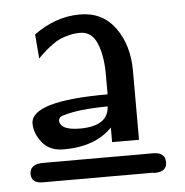

<svg xmlns="http://www.w3.org/2000/svg" viewBox="-42 -804 556 576"><g transform="rotate(-5 235.5 -516.5)"><path d="M30 -299Q30 -329 71 -329H401Q438 -329 438 -299Q438 -270 402 -270Q401 -270 398 -270L396 -271H65Q30 -271 30 -299ZM49 -449Q49 -517 281 -517V-577Q281 -633 265.5 -670.5Q250 -708 215 -708Q198 -708 181.5 -704Q165 -700 154 -695Q143 -690 130 -680.5Q117 -671 111.5 -666Q106 -661 96 -652L86 -642L80 -715Q146 -763 219 -763Q287 -763 325 -710.5Q363 -658 363 -580V-547V-373H282V-417Q231 -364 136 -364Q93 -364 71 -392Q49 -420 49 -449ZM129 -449Q133 -422 190 -422Q275 -422 278 -481Q210 -480 174 -473Q138 -466 133.5 -461Q129 -456 129 -450Z"/></g></svg>

Font: Coval
Style: Light
Weight: 300
Foundry: Context Ltd
Version: Version 001.000